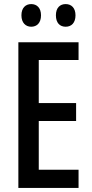

<svg xmlns="http://www.w3.org/2000/svg" viewBox="-20 -921 449 941"><path d="M85 -846C85 -809 106 -790 133 -790C161 -790 181 -809 181 -846C181 -882 161 -901 133 -901C106 -901 85 -883 85 -846ZM254 -846C254 -809 273 -790 302 -790C330 -790 350 -809 350 -846C350 -882 330 -901 302 -901C274 -901 254 -883 254 -846ZM365 0V-89H170V-328H353V-416H170V-627H365V-714H70V0Z"/></svg>

Font: Noto Sans Arabic UI XCn Md
Style: Regular
Weight: 500
Width: 2
Designer: Monotype Design Team, Nadine Chahine and Nizar Qandah
Foundry: Monotype Imaging Inc.
Version: Version 2.010